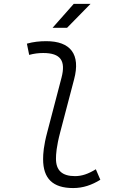

<svg xmlns="http://www.w3.org/2000/svg" viewBox="-20 -953 626 983"><path d="M354.5 9.8C405.8 9.8 450.2 -5.9 493.7 -32.7L470.7 -86.4C430.7 -62 398.9 -51.3 363.8 -51.3C297.9 -51.3 266.1 -80.6 266.6 -141.6C266.6 -162.1 268.6 -202.1 288.6 -277.3L359.4 -546.9C393.6 -675.3 340.8 -742.2 216.8 -742.2C183.6 -742.2 150.4 -738.8 117.7 -729.5L129.4 -671.9C153.3 -678.7 177.7 -681.6 201.2 -681.6C291 -681.6 317.4 -641.6 294.9 -555.2L222.2 -277.3C203.1 -206.1 200.7 -165 200.7 -138.2C200.7 -38.6 250.5 9.8 354.5 9.8ZM249 -810.5H323.2L443.4 -933.1H357.4Z"/></svg>

Font: Cascadia Mono PL Light
Style: Italic
Weight: 300
Italic angle: -10°
Monospace: yes
Designer: Aaron Bell
Foundry: Saja Typeworks
Version: Version 2404.023